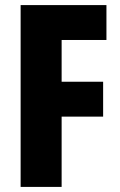

<svg xmlns="http://www.w3.org/2000/svg" viewBox="-20 -734 472 754"><path d="M222 0V-276H385V-413H222V-577H398V-714H61V0Z"/></svg>

Font: Noto Sans Bengali ExtraCondensed ExtraBold
Style: Regular
Weight: 800
Width: 2
Designer: Joana Ranito - Universal Thirst; Jelle Bosma - Monotype Design Team
Foundry: Universal Thirst ehf.
Version: Version 3.000